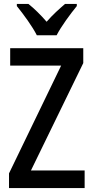

<svg xmlns="http://www.w3.org/2000/svg" viewBox="-20 -960 475 980"><path d="M168 -780H269C292 -825 340 -890 372 -929V-940H312C280 -912 252 -888 218 -849C188 -884 153 -918 125 -940H66V-929C100 -887 146 -824 168 -780ZM412 0V-90H138L405 -638V-714H32V-625H292L26 -75V0Z"/></svg>

Font: Noto Sans Sinhala Condensed Medium
Style: Regular
Weight: 500
Width: 3
Designer: Jelle Bosma - Monotype Design Team
Foundry: Monotype Imaging Inc.
Version: Version 2.006